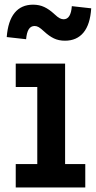

<svg xmlns="http://www.w3.org/2000/svg" viewBox="-20 -822 420 842"><path d="M265.5 -102.5H354V0H49V-102.5H143.5V-440.5H49V-543H265.5ZM295 -795 380 -785.5Q375.5 -714.5 346 -679Q316.5 -643.5 265 -643.5Q237 -643.5 216 -653.8Q195 -664 173.5 -684Q159 -697.5 150 -702.8Q141 -708 132 -708Q115 -708 106 -693.5Q97 -679 94.5 -650L9.5 -659.5Q15 -730 44.2 -765.8Q73.5 -801.5 125 -801.5Q152.5 -801.5 174.2 -791.2Q196 -781 218 -760.5Q233.5 -746 242.2 -741.8Q251 -737.5 259 -737.5Q275 -737.5 284 -752Q293 -766.5 295 -795Z"/></svg>

Font: Hepta Slab SemiBold
Style: Regular
Weight: 600
Designer: Michael LaGattuta
Foundry: Michael LaGattuta
Version: Version 1.102